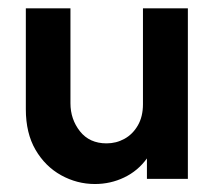

<svg xmlns="http://www.w3.org/2000/svg" viewBox="-20 -437 530 469"><path d="M211.8 12.5Q168.1 12.5 129.2 -9Q90.3 -30.6 66.7 -71.2Q43.1 -111.8 43.1 -170.1V-416.7H152.1V-184.7Q152.1 -145.8 175.3 -116.3Q198.6 -86.8 240.3 -86.8Q263.9 -86.8 284 -97.9Q304.2 -109 316.7 -130.6Q329.2 -152.1 329.2 -182.6V-416.7H438.9V0H338.9V-50Q316.7 -19.4 283.3 -3.5Q250 12.5 211.8 12.5Z"/></svg>

Font: Afacad Flux SemiBold
Style: Regular
Weight: 600
Designer: Kristian Moeller
Foundry: Dicotype
Version: Version 1.100